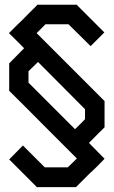

<svg xmlns="http://www.w3.org/2000/svg" viewBox="-20 -640 480 806"><path d="M360.4 84 300.8 143.6V145.5H132.8V143.6L18.6 29.3Q38.1 9.8 76.2 -29.3Q107.4 1 168 62.5H264.6Q277.3 49.8 302.7 25.4L160.2 -117.2Q89.8 -188.5 18.6 -258.8V-374Q39.1 -395.5 81.1 -437.5Q60.5 -459 17.6 -501L46.9 -530.3L76.2 -558.6Q95.7 -579.1 135.7 -618.2V-620.1H303.7V-618.2L418 -503.9L360.4 -446.3Q329.1 -476.6 267.6 -538.1H170.9L133.8 -501L276.4 -358.4L418.9 -215.8V-105.5Q396.5 -84 353.5 -40Q375 -17.6 418.9 26.4L390.6 55.7L361.3 84ZM336.9 -181.6Q271.5 -248 139.6 -379.9Q126 -367.2 99.6 -340.8V-293L294.9 -97.7Q309.6 -111.3 336.9 -139.6Z"/></svg>

Font: mr_KirucoupageG
Style: Regular
Weight: 400
Designer: Jan Henkel
Version: Version 1.00 May 25, 2020, initial release